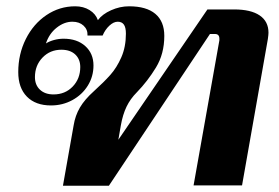

<svg xmlns="http://www.w3.org/2000/svg" viewBox="-20 -590 886 610"><path d="M833 -486Q833 -480 831 -466L749 -1H595L677 -462V-467Q677 -482 663 -482H647L326 0H180L214 -192Q219 -223 234 -248.5Q249 -274 278 -300Q310 -329 330.5 -352Q351 -375 365.5 -408Q380 -441 380 -483Q380 -503 373.5 -512Q367 -521 354 -521Q341 -521 327.5 -508.5Q314 -496 306 -477H258Q259 -496 245.5 -508.5Q232 -521 210 -521Q184 -521 160 -502Q136 -483 126 -452Q137 -459 152 -463Q167 -467 182 -467Q225 -467 251 -443.5Q277 -420 277 -382Q277 -347 259 -318Q241 -289 210 -272Q179 -255 142 -255Q93 -255 65.5 -283Q38 -311 38 -361Q38 -418 62 -466Q86 -514 127.5 -542Q169 -570 219 -570Q245 -570 264.5 -558Q284 -546 291 -526Q305 -545 333 -557.5Q361 -570 390 -570Q445 -570 473.5 -546Q502 -522 502 -476Q502 -419 475.5 -375.5Q449 -332 415 -297Q394 -276 382 -251Q370 -226 364 -192L356 -146L639 -560H724Q777 -560 805 -541Q833 -522 833 -486ZM91 -345Q91 -320 107 -305Q123 -290 150 -290Q187 -290 211 -315Q235 -340 235 -377Q235 -402 219 -417Q203 -432 175 -432Q139 -432 115 -407Q91 -382 91 -345Z"/></svg>

Font: Fahkwang
Style: Bold Italic
Weight: 700
Italic angle: -10°
Designer: Suppakit Chalermlarp | Katatrad Co.,Ltd.
Foundry: Cadson Demak Co.,Ltd.
Version: Version 1.000; ttfautohint (v1.6)